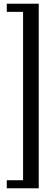

<svg xmlns="http://www.w3.org/2000/svg" viewBox="-20 -831 304 1036"><path d="M16.5 185H189V-811H16.5V-767H104.5V141.5H16.5Z"/></svg>

Font: Libre Caslon Condensed SemiBold
Style: Regular
Weight: 600
Designer: Pablo Impallari, Rodrigo Fuenzalida, Katja Schimmel, Ertekin Erdin
Foundry: Pablo Impallari, Rodrigo Fuenzalida
Version: Version 2.000;gftools[0.9.33]